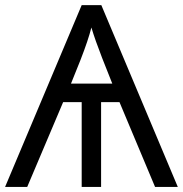

<svg xmlns="http://www.w3.org/2000/svg" viewBox="-20 -734 718 754"><path d="M449.2 -333H377V0H300.8V-333H228L86.9 0H0L300.8 -713.9H377.9L678.2 0H588.9ZM258.8 -405.8H420.9L380.9 -506.8Q353.5 -577.1 338.9 -626Q327.1 -578.1 295.9 -498Z"/></svg>

Font: HunimalSansv1.5
Style: Regular
Weight: 400
Foundry: Ascender Corporation
Version: Version 1.10